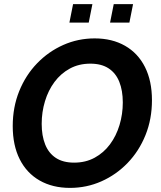

<svg xmlns="http://www.w3.org/2000/svg" viewBox="-20 -901 782 935"><path d="M321 14Q236 14 173 -22Q110 -58 76 -125.5Q42 -193 42 -287Q42 -379 73.5 -457Q105 -535 160.5 -592.5Q216 -650 288 -682Q360 -714 441 -714Q526 -714 589 -678Q652 -642 686 -574.5Q720 -507 720 -413Q720 -321 688.5 -243Q657 -165 601.5 -107.5Q546 -50 474 -18Q402 14 321 14ZM341 -109Q397 -109 441 -133Q485 -157 515.5 -198Q546 -239 562 -292Q578 -345 578 -402Q578 -460 561 -502.5Q544 -545 509 -568Q474 -591 420 -591Q364 -591 320 -567Q276 -543 245.5 -502Q215 -461 199 -408Q183 -355 183 -298Q183 -240 200 -197.5Q217 -155 252 -132Q287 -109 341 -109ZM318 -791 335.9 -881H430L412.1 -791ZM516 -791 533.9 -881H628L610.1 -791Z"/></svg>

Font: Cabin VF Beta
Style: Italic
Weight: 400
Italic angle: -7°
Designer: Pablo Impallari
Foundry: Pablo Impallari. http://www.impallari.com Igino Marini. http://www.ikern.com
Version: Version 2.300